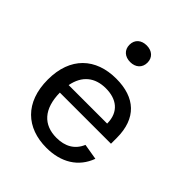

<svg xmlns="http://www.w3.org/2000/svg" viewBox="-215 -905 1049 1049"><g transform="rotate(45 310.0 -380.0)"><path d="M59.5 -257.5C59.5 -81 164 12 317.5 12C430.5 12 514.5 -39 549.5 -135L457.5 -150.5C433 -92 383.5 -65.5 318 -65.5C217.5 -65.5 158 -128.5 156.5 -253.5H551.5V-298.5C551.5 -449.5 466.5 -525.5 321 -525.5C163 -525.5 59.5 -431 59.5 -257.5ZM310 -643C351 -643 379.5 -667.5 379.5 -707.5C379.5 -747.5 351 -771.5 310 -771.5C269 -771.5 240.5 -747.5 240.5 -707.5C240.5 -667.5 269 -643 310 -643ZM161.5 -316.5C178 -403.5 234 -448 318 -448C398.5 -448 458.5 -408 459 -316.5Z"/></g></svg>

Font: Monaspace Neon
Style: Regular
Weight: 400
Designer: Riley Cran & the Lettermatic Team
Foundry: Lettermatic
Version: Version 1.200 (Monaspace Neon)